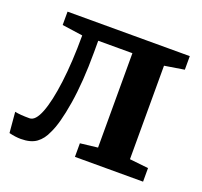

<svg xmlns="http://www.w3.org/2000/svg" viewBox="-103 -673 839 797"><g transform="rotate(20 316.5 -274.5)"><path d="M172 -63Q158 -30 133 -11.5Q108 7 64 7Q40 7 12 0L4 -91Q27 -86 69 -86Q95 -86 114.5 -136Q134 -186 145.5 -276.5Q157 -367 157 -484L66 -497V-556H606V-496L519 -482V-69L602 -60V0H301V-60L378 -69V-486H227V-436Q227 -304 211 -206Q195 -108 172 -63Z"/></g></svg>

Font: Koeln Type Serif
Style: Bold
Weight: 700
Designer: Eben Sorkin
Foundry: Eben Sorkin
Version: Version 2.002